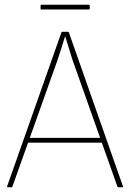

<svg xmlns="http://www.w3.org/2000/svg" viewBox="-20 -789 548 809"><path d="M14 0Q9 0 10 -4L239 -653Q240 -655 243 -655H266Q269 -655 270 -653L498 -4Q500 0 495 0H480Q477 0 475 -2L286 -535Q278 -560 270.5 -585Q263 -610 255 -635H254Q246 -610 238 -584Q230 -558 221 -532L32 -2Q31 0 28 0ZM90 -188 98 -208H409L416 -188ZM154 -749Q151 -749 151 -752V-765Q151 -769 154 -769H354Q358 -769 358 -765V-752Q358 -749 354 -749Z"/></svg>

Font: Sofia Sans Semi Condensed Thin
Style: Regular
Weight: 250
Version: Version 4.100